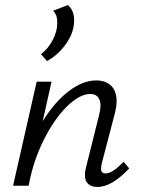

<svg xmlns="http://www.w3.org/2000/svg" viewBox="-20 -739 568 764"><path d="M208 -649Q208 -681 191 -696L250 -719Q275 -698 275 -658Q275 -644 272 -629Q264 -591 235.5 -554.5Q207 -518 167 -496L143 -523Q173 -547 190.5 -581Q208 -615 208 -649ZM318 -42Q318 -57 322 -72L375 -284Q380 -306 380 -318Q380 -340 370 -352.5Q360 -365 339 -365Q297 -365 246.5 -315.5Q196 -266 154 -182Q112 -98 94 0H32L126 -414H185L150 -257Q198 -334 254 -376.5Q310 -419 363 -419Q400 -419 422 -398Q444 -377 444 -336Q444 -314 436 -284L385 -89Q382 -77 382 -68Q382 -49 400 -49Q414 -49 431 -60Q448 -71 472 -95L494 -69Q425 5 368 5Q344 5 331 -7Q318 -19 318 -42Z"/></svg>

Font: LXGW Bright GB
Style: Italic
Weight: 400
Italic angle: -12°
Designer: Christian Thalmann (Catharsis Fonts)
Foundry: LXGW / Christian Thalmann (Catharsis Fonts) / Fontworks Inc.
Version: Version 5.510